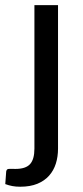

<svg xmlns="http://www.w3.org/2000/svg" viewBox="-55 -526 316 728"><path d="M165 -506.5V37.5Q165 68 156.8 94.2Q148.5 120.5 131.2 140Q114 159.5 86.8 170.8Q59.5 182 21.5 182Q5 182 -8.2 179.5Q-21.5 177 -35 172L-31.5 124Q-30.5 119.5 -28.5 117.2Q-26.5 115 -22.5 114.5Q-18.5 114 -12.2 114.2Q-6 114.5 3.5 114.5Q42.5 114.5 59 96.2Q75.5 78 75.5 37.5V-506.5Z"/></svg>

Font: Lato
Style: Regular
Weight: 400
Designer: Lukasz Dziedzic with Adam Twardoch and Botio Nikoltchev
Foundry: tyPoland Lukasz Dziedzic
Version: Version 2.015; 2015-08-06; http://www.latofonts.com/